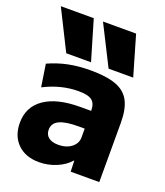

<svg xmlns="http://www.w3.org/2000/svg" viewBox="-145 -889 859 997"><g transform="rotate(20 284.0 -390.0)"><path d="M128 -570 18 -790H200L265 -570ZM362 -570 251 -790H434L498 -570ZM188 10Q113 10 69 -33Q25 -76 25 -149Q25 -237 94.5 -285Q164 -333 291 -333H352Q352 -374 330.5 -390.5Q309 -407 256 -407Q208 -407 160.5 -395Q113 -383 66 -359L47 -483Q100 -507 155.5 -518.5Q211 -530 279 -530Q367 -530 419.5 -510.5Q472 -491 495 -446.5Q518 -402 518 -329V0H360L358 -60H356Q328 -28 282.5 -9Q237 10 188 10ZM251 -109Q281 -109 303.5 -119Q326 -129 339 -146.5Q352 -164 352 -186V-235H316Q246 -235 212 -218.5Q178 -202 178 -166Q178 -139 197 -124Q216 -109 251 -109Z"/></g></svg>

Font: M PLUS 2 ExtraBold
Style: Regular
Weight: 800
Version: Version 1.001